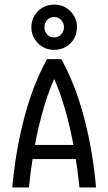

<svg xmlns="http://www.w3.org/2000/svg" viewBox="-20 -826 478 846"><path d="M187.5 -565.4H250Q310.5 -458 349.6 -311Q388.7 -164.1 403.3 0H330.1Q314.5 -154.3 283.2 -282.2Q252 -410.2 208 -501H229.5Q185.5 -410.2 154.3 -282.2Q123 -154.3 107.4 0H34.2Q48.8 -164.1 87.9 -311Q127 -458 187.5 -565.4ZM344.7 -187.5V-125H94.7V-187.5ZM118.2 -706.1Q118.2 -733.4 131.3 -756.3Q144.5 -779.3 167.5 -792.5Q190.4 -805.7 218.8 -805.7Q261.7 -805.7 290.5 -776.4Q319.3 -747.1 319.3 -706.1Q319.3 -678.7 306.2 -655.8Q293 -632.8 270 -619.6Q247.1 -606.4 218.8 -606.4Q175.8 -606.4 147 -635.7Q118.2 -665 118.2 -706.1ZM261.7 -706.1Q261.7 -724.6 249.5 -737.8Q237.3 -751 218.8 -751Q200.2 -751 188 -737.8Q175.8 -724.6 175.8 -706.1Q175.8 -687.5 188 -674.3Q200.2 -661.1 218.8 -661.1Q237.3 -661.1 249.5 -674.3Q261.7 -687.5 261.7 -706.1Z"/></svg>

Font: Sudo Var
Style: Regular
Weight: 400
Monospace: yes
Designer: Jens Kutilek
Foundry: Jens Kutilek
Version: Version 0.065;FEAKit 1.0